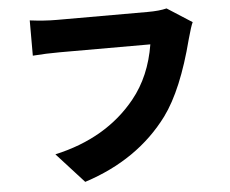

<svg xmlns="http://www.w3.org/2000/svg" viewBox="-55 -807 1109 927"><g transform="rotate(-5 500.0 -343.0)"><path d="M905 -666Q896 -648 879 -586Q817 -345 728 -224Q582 -27 321 57L189 -88Q441 -144 582 -319Q667 -424 692 -577H252Q187 -577 122 -572V-743Q192 -734 252 -734H693Q750 -734 785 -743Z"/></g></svg>

Font: KaiGen Gothic KR Heavy
Style: Heavy
Weight: 900
Designer: Ryoko NISHIZUKA  (kana & ideographs); Paul D. Hunt (Latin, Greek & Cyrillic); Wenlong ZHANG  (bopomofo); Sandoll Communi
Foundry: Adobe Systems Incorporated
Version: Version 1.002 March 28, 2018